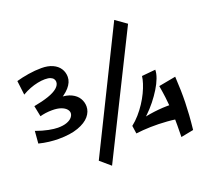

<svg xmlns="http://www.w3.org/2000/svg" viewBox="-145 -1039 1356 1247"><g transform="rotate(-20 533.0 -415.5)"><path d="M98 -434 83 -509Q143 -520 185 -534.5Q227 -549 249 -568Q271 -587 271 -609Q271 -619 265 -628.5Q259 -638 245 -644Q231 -650 206 -650Q183 -650 156 -644.5Q129 -639 101.5 -628.5Q74 -618 47 -602L35 -700Q73 -711 119.5 -718.5Q166 -726 210 -726Q255 -726 287 -711.5Q319 -697 335.5 -671.5Q352 -646 352 -614Q352 -577 321.5 -542.5Q291 -508 234.5 -480Q178 -452 98 -434ZM159 -255Q129 -255 94.5 -259Q60 -263 24 -272L31 -357Q78 -340 116.5 -332.5Q155 -325 180 -325Q217 -325 241.5 -334Q266 -343 278 -357.5Q290 -372 290 -387Q290 -401 278 -414.5Q266 -428 242 -436.5Q218 -445 182 -445Q158 -445 136.5 -442Q115 -439 102 -436L164 -494Q191 -501 214 -503.5Q237 -506 257 -506Q305 -506 337.5 -490Q370 -474 385.5 -448Q401 -422 401 -392Q401 -356 375 -325Q349 -294 295 -274.5Q241 -255 159 -255ZM425 27 355 -33 762 -858 838 -804ZM687 -155 637 -171Q665 -193 690 -221.5Q715 -250 736 -282Q757 -314 772 -345.5Q787 -377 796 -405.5Q805 -434 807 -454L902 -463Q902 -438 890 -406Q878 -374 856.5 -339Q835 -304 807.5 -269.5Q780 -235 749 -205.5Q718 -176 687 -155ZM979 -103Q920 -116 860 -120.5Q800 -125 745.5 -123.5Q691 -122 645 -116L637 -171Q710 -194 772 -204Q834 -214 891 -215Q948 -216 1006 -213ZM912 6Q913 -39 913 -74Q913 -109 912.5 -140Q912 -171 909.5 -203Q907 -235 902.5 -271.5Q898 -308 890 -354L1008 -376Q1011 -323 1012 -280Q1013 -237 1012 -196.5Q1011 -156 1008 -111Q1005 -66 999 -11Z"/></g></svg>

Font: Marhey Medium
Style: Regular
Weight: 500
Designer: Nur Syamsi & Bustanul Arifin
Foundry: Namelatype
Version: Version 1.000